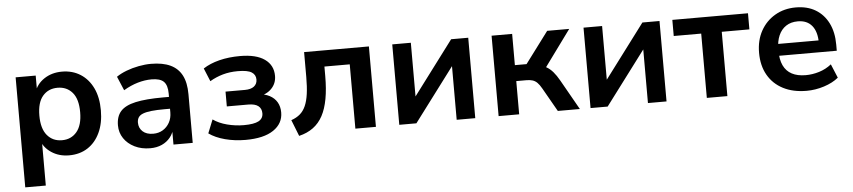

<svg xmlns="http://www.w3.org/2000/svg" viewBox="-42 -741 5165 1163"><g transform="rotate(-5 2541.0 -159.5)"><path d="M72 180V-489H194V-386H184Q199 -437 245.5 -468Q292 -499 354 -499Q418 -499 466.5 -468Q515 -437 542 -380.5Q569 -324 569 -245Q569 -167 542 -109.5Q515 -52 467 -21Q419 10 354 10Q293 10 247 -20.5Q201 -51 185 -100H197V180ZM319 -85Q375 -85 409 -125.5Q443 -166 443 -245Q443 -325 409 -364.5Q375 -404 319 -404Q263 -404 229 -364.5Q195 -325 195 -245Q195 -166 229 -125.5Q263 -85 319 -85Z M847 10Q794 10 752.5 -10.5Q711 -31 687.5 -66Q664 -101 664 -145Q664 -199 692 -230.5Q720 -262 783 -276Q846 -290 952 -290H1002V-218H953Q906 -218 874 -214.5Q842 -211 822.5 -203.5Q803 -196 794.5 -183Q786 -170 786 -151Q786 -118 809 -97Q832 -76 873 -76Q906 -76 931.5 -91.5Q957 -107 972 -134Q987 -161 987 -196V-311Q987 -361 965 -383Q943 -405 891 -405Q850 -405 807 -392.5Q764 -380 720 -354L684 -439Q710 -457 745.5 -470.5Q781 -484 820.5 -491.5Q860 -499 895 -499Q967 -499 1013.5 -477Q1060 -455 1083 -410.5Q1106 -366 1106 -296V0H989V-104H997Q990 -69 969.5 -43.5Q949 -18 918 -4Q887 10 847 10Z M1427 10Q1361 10 1302.5 -5.5Q1244 -21 1205 -49L1238 -131Q1273 -106 1323 -93Q1373 -80 1424 -80Q1486 -80 1514 -95Q1542 -110 1542 -142Q1542 -171 1522 -186.5Q1502 -202 1461 -202H1331V-292H1449Q1485 -292 1504.5 -307Q1524 -322 1524 -349Q1524 -378 1499.5 -393.5Q1475 -409 1416 -409Q1366 -409 1324 -397Q1282 -385 1245 -363L1212 -443Q1253 -470 1310.5 -484.5Q1368 -499 1437 -499Q1535 -499 1586.5 -462.5Q1638 -426 1638 -361Q1638 -315 1607 -283.5Q1576 -252 1524 -245V-259Q1566 -257 1595.5 -241.5Q1625 -226 1640.5 -199.5Q1656 -173 1656 -137Q1656 -70 1597 -30Q1538 10 1427 10Z M1752 14 1713 -85Q1745 -96 1766.5 -114.5Q1788 -133 1801 -162.5Q1814 -192 1820 -235Q1826 -278 1826 -338V-489H2220V0H2095V-391H1941V-334Q1941 -255 1930 -195Q1919 -135 1896.5 -93Q1874 -51 1838 -24.5Q1802 2 1752 14Z M2362 0V-489H2475V-128H2449L2720 -489H2824V0H2711V-362H2738L2466 0Z M2966 0V-489H3091V-299H3162L3304 -489H3438L3259 -244L3232 -284Q3259 -281 3280.5 -269Q3302 -257 3320.5 -235.5Q3339 -214 3357 -182L3460 0H3326L3244 -144Q3231 -167 3218.5 -179.5Q3206 -192 3190.5 -197Q3175 -202 3153 -202H3091V0Z M3525 0V-489H3638V-128H3612L3883 -489H3987V0H3874V-362H3901L3629 0Z M4232 0V-391H4065V-489H4525V-391H4357V0Z M4839 10Q4756 10 4696 -21Q4636 -52 4603.5 -109Q4571 -166 4571 -244Q4571 -320 4602.5 -377Q4634 -434 4689.5 -466.5Q4745 -499 4816 -499Q4886 -499 4936 -469Q4986 -439 5013.5 -384Q5041 -329 5041 -253V-216H4672V-288H4953L4937 -273Q4937 -341 4907 -377.5Q4877 -414 4821 -414Q4779 -414 4749.5 -394.5Q4720 -375 4704.5 -339.5Q4689 -304 4689 -255V-248Q4689 -193 4706 -157Q4723 -121 4757 -103Q4791 -85 4841 -85Q4882 -85 4923 -97.5Q4964 -110 4998 -137L5033 -53Q4998 -24 4945 -7Q4892 10 4839 10Z"/></g></svg>

Font: Nunito Sans 12pt ExtraLight
Style: Regular
Weight: 200
Designer: Vernon Adams
Foundry: Vernon Adams
Version: Version 3.101;gftools[0.9.27]